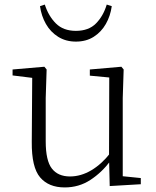

<svg xmlns="http://www.w3.org/2000/svg" viewBox="-20 -806 683 840"><path d="M263 14Q193 14 155.5 -30Q118 -74 119 -185L121 -478L140 -463L35 -476V-502L174 -514L184 -502L180 -377V-188Q180 -103 207 -68.5Q234 -34 286 -34Q334 -34 379.5 -61Q425 -88 463 -137L482 -103H464Q425 -51 375 -18.5Q325 14 263 14ZM460 8 457 -116V-117L458 -467L373 -475V-502L511 -514L521 -502L517 -377V-35L596 -27V0ZM155 -779 176 -786Q192 -736 224.5 -703.5Q257 -671 312 -671Q368 -671 400 -703.5Q432 -736 447 -786L469 -779Q463 -736 443 -701Q423 -666 390 -645Q357 -624 312 -624Q268 -624 234.5 -645Q201 -666 181 -701Q161 -736 155 -779Z"/></svg>

Font: Early Summer Mincho VF
Style: Regular
Weight: 250
Designer: GuiWonder
Version: Version 1.002